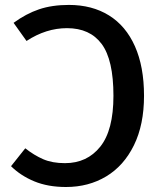

<svg xmlns="http://www.w3.org/2000/svg" viewBox="-20 -742 655 776"><path d="M562.1 -354.9Q562.1 -237.9 521.3 -154.9Q480.5 -71.8 409.2 -29Q337.9 13.8 246.7 13.8Q173.8 13.8 118.7 -9Q63.6 -31.8 24.6 -70.3L82.1 -142.6Q117.9 -114.4 154.6 -98.5Q191.3 -82.6 242.6 -82.6Q331.8 -82.6 385.1 -149Q438.5 -215.4 438.5 -354.9Q438.5 -500 391 -564.1Q343.6 -628.2 250.8 -628.2Q166.2 -628.2 87.2 -576.4L34.9 -649.7Q85.6 -686.7 137.9 -704.4Q190.3 -722.1 258.5 -722.1Q352.3 -722.1 420.5 -679.7Q488.7 -637.4 525.4 -554.9Q562.1 -472.3 562.1 -354.9Z"/></svg>

Font: Fira Code Fixed Medium
Style: Regular
Weight: 500
Monospace: yes
Designer: Carrois Corporate, Edenspiekermann AG, Nikita Prokopov
Foundry: Carrois Corporate, Edenspiekermann AG, Nikita Prokopov
Version: Version 5.002